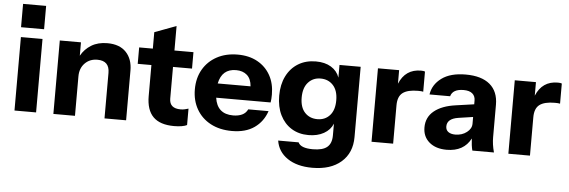

<svg xmlns="http://www.w3.org/2000/svg" viewBox="-56 -927 3939 1328"><g transform="rotate(5 1913.5 -262.5)"><path d="M60 0V-510H210V0ZM55 -578V-740H215V-578Z M330 0V-510H477V-417Q503 -464 549 -492Q595 -520 660 -520Q745 -520 790 -472.5Q835 -425 835 -345V0H685V-316Q685 -400 601 -400Q548 -400 514 -365Q480 -330 480 -274V0Z M1169 11Q1071 11 1023.5 -36.5Q976 -84 976 -181V-396H881V-510H976V-624L1126 -680V-510H1258V-396H1126V-176Q1126 -108 1204 -108Q1219 -108 1232 -111Q1245 -114 1258 -118V-4Q1245 3 1221.5 7Q1198 11 1169 11Z M1570 10Q1485 10 1422 -23.5Q1359 -57 1324.5 -117Q1290 -177 1290 -255Q1290 -334 1324.5 -393.5Q1359 -453 1421 -486.5Q1483 -520 1565 -520Q1644 -520 1702 -488Q1760 -456 1792 -399Q1824 -342 1824 -265Q1824 -249 1823 -235.5Q1822 -222 1820 -210H1442Q1458 -98 1569 -98Q1605 -98 1631 -110Q1657 -122 1670 -149H1811Q1786 -75 1725.5 -32.5Q1665 10 1570 10ZM1563 -412Q1465 -412 1444 -309H1672Q1668 -361 1639 -386.5Q1610 -412 1563 -412Z M2146 215Q2040 215 1973.5 170Q1907 125 1895 48H2037Q2054 87 2139 87Q2207 87 2238 61Q2269 35 2269 -20V-102Q2251 -58 2206.5 -33Q2162 -8 2100 -8Q2032 -8 1981.5 -39.5Q1931 -71 1903 -128Q1875 -185 1875 -262Q1875 -340 1904 -398Q1933 -456 1985.5 -488Q2038 -520 2108 -520Q2171 -520 2213.5 -494Q2256 -468 2272 -422V-510H2419V-22Q2419 88 2346 151.5Q2273 215 2146 215ZM2152 -123Q2205 -123 2238 -159.5Q2271 -196 2271 -264Q2271 -332 2237.5 -368.5Q2204 -405 2150 -405Q2098 -405 2064.5 -368Q2031 -331 2031 -263Q2031 -195 2064.5 -159Q2098 -123 2152 -123Z M2539 0V-510H2686V-416Q2729 -520 2837 -520Q2856 -520 2865 -516V-376Q2855 -379 2829 -379Q2757 -379 2723 -353.5Q2689 -328 2689 -266V0Z M3061 10Q2985 10 2940 -28.5Q2895 -67 2895 -131Q2895 -202 2948.5 -245.5Q3002 -289 3098 -302L3224 -320V-346Q3224 -377 3203.5 -394.5Q3183 -412 3143 -412Q3067 -412 3053 -361H2910Q2920 -430 2981 -475Q3042 -520 3148 -520Q3258 -520 3316 -471Q3374 -422 3374 -330V-105Q3374 -80 3377.5 -54.5Q3381 -29 3389 0H3239Q3230 -34 3228 -83Q3180 10 3061 10ZM3045 -151Q3045 -126 3063 -113Q3081 -100 3111 -100Q3158 -100 3191 -125.5Q3224 -151 3224 -185V-232L3123 -217Q3045 -205 3045 -151Z M3489 0V-510H3636V-416Q3679 -520 3787 -520Q3806 -520 3815 -516V-376Q3805 -379 3779 -379Q3707 -379 3673 -353.5Q3639 -328 3639 -266V0Z"/></g></svg>

Font: Instrument Sans
Style: Bold
Weight: 700
Designer: Rodrigo Fuenzalida
Foundry: fragTYPE
Version: Version 1.000; ttfautohint (v1.8.4.7-5d5b);gftools[0.9.28]